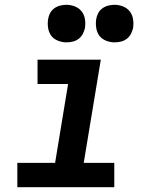

<svg xmlns="http://www.w3.org/2000/svg" viewBox="-20 -778 640 798"><path d="M52 0V-101H209L263 -429H136V-530H399L328 -101H455V0ZM456 -602Q438 -602 420.5 -609Q403 -616 393 -629.5Q383 -643 380 -661.5Q377 -680 380 -699Q382 -712 388.5 -724Q395 -736 406.5 -744Q418 -752 431 -755Q444 -758 456 -758Q475 -758 492 -751Q509 -744 519.5 -730.5Q530 -717 533 -698.5Q536 -680 533 -661Q530 -648 523.5 -636Q517 -624 506 -616Q495 -608 482 -605Q469 -602 456 -602ZM256 -602Q238 -602 220.5 -609Q203 -616 193 -629.5Q183 -643 180 -661.5Q177 -680 180 -699Q182 -712 188.5 -724Q195 -736 206.5 -744Q218 -752 231 -755Q244 -758 256 -758Q275 -758 292 -751Q309 -744 319.5 -730.5Q330 -717 333 -698.5Q336 -680 333 -661Q330 -648 323.5 -636Q317 -624 306 -616Q295 -608 282 -605Q269 -602 256 -602Z"/></svg>

Font: Iosevka Slab Extended Oblique
Style: Bold
Weight: 700
Width: 7
Italic angle: -9°
Monospace: yes
Designer: Belleve Invis
Foundry: Belleve Invis
Version: Version 11.1.1; ttfautohint (v1.8.3)